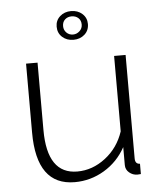

<svg xmlns="http://www.w3.org/2000/svg" viewBox="-53 -776 693 832"><g transform="rotate(-5 293.5 -360.0)"><path d="M219 -668Q219 -695 238.5 -712.5Q258 -730 287 -730Q316 -730 335.5 -712.5Q355 -695 355 -668Q355 -640 335.5 -622.5Q316 -605 287 -605Q258 -605 238.5 -622.5Q219 -640 219 -668ZM287 -707Q270 -707 258.5 -696.5Q247 -686 247 -668Q247 -651 258.5 -639.5Q270 -628 287 -628Q303 -628 315.5 -639.5Q328 -651 328 -668Q328 -686 316.5 -696.5Q305 -707 287 -707ZM239 10Q73 10 73 -220V-520H123V-227Q123 -35 254 -35Q320 -35 376.5 -78.5Q433 -122 456 -192V-520H506V-70Q506 -45 527 -45V0Q520 1 512 1Q492 1 476.5 -12Q461 -25 461 -45V-123Q427 -61 367.5 -25.5Q308 10 239 10Z"/></g></svg>

Font: Raleway
Style: Light
Weight: 300
Designer: Matt McInerney, Pablo Impallari, Rodrigo Fuenzalida
Foundry: Matt McInerney, Pablo Impallari, Rodrigo Fuenzalida
Version: Version 3.000